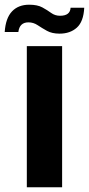

<svg xmlns="http://www.w3.org/2000/svg" viewBox="-74 -796 378 816"><path d="M40 0V-600H190V0ZM-54 -660Q-50 -719 -23 -747.5Q4 -776 50 -776Q85 -776 106 -764.5Q127 -753 143.5 -741Q160 -729 181 -729Q224 -729 226 -763H284Q281 -704 252.5 -678.5Q224 -653 179 -653Q147 -653 125.5 -665Q104 -677 86 -689Q68 -701 47 -701Q9 -701 4 -660Z"/></svg>

Font: Big Shoulders Text Black
Style: Regular
Weight: 900
Designer: Patric King
Foundry: XO Type Co
Version: Version 1.000; ttfautohint (v1.8.2)